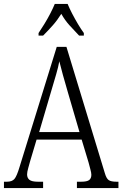

<svg xmlns="http://www.w3.org/2000/svg" viewBox="-20 -951 619 971"><path d="M0 0V-32H15Q41 -32 53 -46Q65 -60 79 -107L267 -714H316L510 -76Q518 -48 530 -40Q542 -32 569 -32H579V0H369V-32H390Q420 -32 431 -40.5Q442 -49 442 -67Q442 -77 437 -95Q432 -113 428 -129L393 -245H165L133 -138Q129 -123 123 -102Q117 -81 117 -69Q117 -51 129 -41.5Q141 -32 172 -32H198V0ZM178 -283H382L323 -485Q309 -533 298 -572.5Q287 -612 280 -641Q275 -613 264 -575Q253 -537 241 -497ZM175 -784Q188 -803 204 -829Q220 -855 234 -882Q248 -909 257 -931H322Q331 -909 345 -882Q359 -855 374.5 -829Q390 -803 404 -784V-771H380Q354 -798 331 -823.5Q308 -849 290 -881Q270 -849 247.5 -823.5Q225 -798 198 -771H175Z"/></svg>

Font: Noto Serif Tamil Condensed Light
Style: Italic
Weight: 300
Width: 3
Italic angle: -12°
Designer: Indian Type Foundry, Tom Grace, and the Monotype Design Team
Foundry: Monotype Imaging Inc.
Version: Version 2.003; ttfautohint (v1.8.4.7-5d5b)